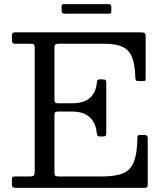

<svg xmlns="http://www.w3.org/2000/svg" viewBox="-20 -906 798 926"><path d="M123 -695Q138.5 -695 143 -692.2Q147.5 -689.5 147.5 -674V-83Q147.5 -64.5 143.2 -59.8Q139 -55 120.5 -55H55.5Q45.5 -55 41.5 -53Q37.5 -51 37.5 -41V-18Q37.5 -6 42 -3Q46.5 0 57.5 0H676.5Q686.5 0 689.5 -3.2Q692.5 -6.5 692.5 -17V-240Q692.5 -250 687.8 -252.5Q683 -255 673.5 -255H654.5Q648 -255 645.2 -252Q642.5 -249 642.5 -239Q641.5 -167 626.5 -127Q611.5 -87 575 -71Q538.5 -55 472.5 -55H264.5Q250 -55 246.2 -59Q242.5 -63 242.5 -77V-346Q242.5 -359.5 245.5 -363.8Q248.5 -368 261.5 -368H327.5Q367.5 -368 392.8 -354.5Q418 -341 431 -317.8Q444 -294.5 446.5 -265Q447.5 -253.5 451.5 -250.8Q455.5 -248 460 -248H476.5Q487.5 -248 490 -252Q492.5 -256 492.5 -268V-508Q492.5 -516.5 489 -519.8Q485.5 -523 477 -523H460.5Q453 -523 450.5 -520Q448 -517 447 -507Q443.5 -463 415.5 -435.5Q387.5 -408 327.5 -408H259.5Q247.5 -408 245 -413.5Q242.5 -419 242.5 -430V-673Q242.5 -687.5 246.8 -691.2Q251 -695 264.5 -695H482.5Q538.5 -695 570.5 -680.2Q602.5 -665.5 616.8 -630.2Q631 -595 632.5 -534Q633 -524.5 635.2 -519.8Q637.5 -515 648.5 -515H668.5Q681.5 -515 682 -519Q682.5 -523 682.5 -535V-726Q682.5 -743.5 677.8 -746.8Q673 -750 655.5 -750H54.5Q43.5 -750 40.5 -746.2Q37.5 -742.5 37.5 -731V-716Q37.5 -704.5 40.2 -699.8Q43 -695 55.5 -695ZM277 -856Q277 -845.5 281 -842.8Q285 -840 294.5 -840H506Q514 -840 515.5 -843.5Q517 -847 517 -855V-870.5Q517 -880.5 513.2 -883.2Q509.5 -886 500 -886H287Q280.5 -886 278.8 -882.8Q277 -879.5 277 -872.5Z"/></svg>

Font: Besley
Style: Regular
Weight: 400
Designer: Owen Earl
Foundry: indestructible type*
Version: Version 4.000